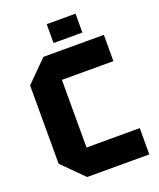

<svg xmlns="http://www.w3.org/2000/svg" viewBox="-156 -957 869 1051"><g transform="rotate(-20 278.0 -431.0)"><path d="M45 -122V-578L167 -700H519V-547H219V-153H529V0H167ZM245 -752V-862H413V-752Z"/></g></svg>

Font: Tektur
Style: Bold
Weight: 700
Designer: Adam Jagosz
Foundry: Adam Jagosz
Version: Version 1.005;gftools[0.9.30]